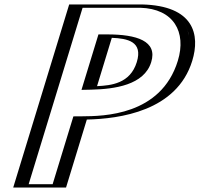

<svg xmlns="http://www.w3.org/2000/svg" viewBox="-20 -845 899 865"><path d="M391.9 -456C484 -458 591.3 -468.2 621.2 -565C649.4 -656 567.9 -675 458.9 -675ZM316.7 -825H617.7C815.2 -820.4 860.1 -697.9 821.1 -571C743.2 -317.7 458.8 -306.8 346.1 -306L252.5 0H64.5ZM387.7 -441 372.2 -440.7 448.5 -690H463.5C570.6 -690 669.1 -671.2 636.2 -564.9C601.3 -451.9 476.1 -442.9 387.7 -441ZM327.1 -810H613C802.6 -805.6 842.8 -690.5 806.1 -571C733.2 -334 466.4 -321.8 350.5 -321L335.6 -320.9L242.1 -15H84.1ZM387.7 -441C476.1 -442.9 601.3 -451.9 636.2 -564.9C669.1 -671.2 570.6 -690 463.5 -690H448.5L372.2 -440.7ZM327.1 -810 84.1 -15H242.1L335.6 -320.9L350.5 -321C466.4 -321.8 733.2 -334 806.1 -571C842.8 -690.5 802.6 -805.6 613 -810ZM391.9 -456 458.9 -675C567.8 -675 649.3 -655.9 621.2 -565C591.3 -468.1 484 -458 391.9 -456ZM316.7 -825 64.5 0H252.5L346.1 -306C458.8 -306.8 743.2 -317.7 821.1 -571C860.1 -697.9 815.1 -820.4 617.7 -825ZM389.7 -441C497.2 -443.4 629.4 -461.9 661.2 -565C690.8 -660.5 595.6 -690 463.5 -690H423.5L347.1 -440.1ZM352.1 -810H611.8C762.8 -805.8 820.9 -700.5 781.1 -571C705.1 -323.7 444.2 -321.7 349.9 -321L310.6 -320.7L217.1 -15H109.1ZM417.2 -456.9 483.7 -674.6C554.3 -671.8 625 -658.1 596.2 -565C566.4 -468.5 480.7 -460 417.2 -456.9ZM291.7 -825 39.5 0H277.5L371.2 -306.4C517.7 -309.7 776.2 -343.6 846.1 -571C882.1 -688.1 854.9 -819.6 618.8 -825Z"/></svg>

Font: Hussar Outliner
Style: Obl
Weight: 700
Foundry: Cannot Into Space Fonts
Version: Version 0.92